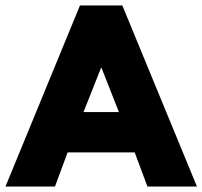

<svg xmlns="http://www.w3.org/2000/svg" viewBox="-41 -680 738 700"><path d="M677 0H496.5L450 -124.5H205.5L159.5 0H-21L250.5 -660H405ZM392.5 -271.5 329 -433H327.5L263.5 -271.5Z"/></svg>

Font: Lucymar Sans ExtraBold
Style: Regular
Weight: 800
Foundry: The League of Moveable Type (original font) / Main changes by Cristiano Sobral with portions from Mirco Monsees
Version: Version 2.001;August 30, 2020;FontCreator 13.0.0.2681 64-bit